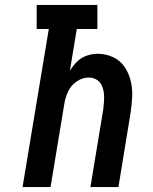

<svg xmlns="http://www.w3.org/2000/svg" viewBox="-20 -755 616 775"><path d="M71 0H184L240 -338Q244 -363 255.5 -387Q267 -411 290 -426.5Q313 -442 338 -442Q355 -442 369 -434Q383 -426 390 -411.5Q397 -397 399 -381Q401 -365 400 -348.5Q399 -332 397 -315L345 0H458L507 -299Q512 -332 513.5 -365Q515 -398 507.5 -429Q500 -460 482.5 -485.5Q465 -511 436 -524.5Q407 -538 374 -538Q353 -538 330.5 -530.5Q308 -523 291 -506Q274 -489 262 -469L290 -638H373V-735H128V-638H177Z"/></svg>

Font: Iosevka Sparkle Semibold
Style: Italic
Weight: 600
Italic angle: -9°
Designer: Belleve Invis
Foundry: Belleve Invis
Version: Version 4.5.0; ttfautohint (v1.8.3)